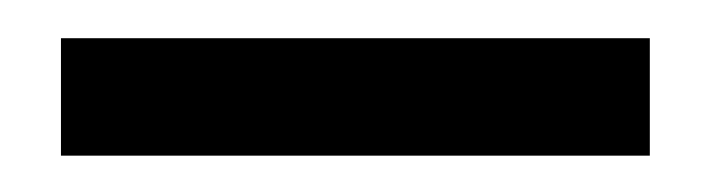

<svg xmlns="http://www.w3.org/2000/svg" viewBox="-20 -666 381 103"><path d="M12.7 -645.5H328.6V-582.5H12.7Z"/></svg>

Font: Kurinto Book Core
Style: Regular
Weight: 400
Designer: Kurinto was developed by Clint Goss from a range of fonts that are compatible with the SIL Open Font License Version 1.1
Foundry: Clinton F. Goss
Version: Version 2.196; July 25, 2020